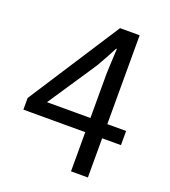

<svg xmlns="http://www.w3.org/2000/svg" viewBox="-134 -831 823 930"><g transform="rotate(20 277.5 -366.5)"><path d="M339 -275V-500Q339 -519 345 -633H341Q317 -585 282 -525L115 -275ZM523 -202H426V0H339V-202H20V-262L325 -733H426V-275H523Z"/></g></svg>

Font: KaiGen Gothic CN Regular
Style: Regular
Weight: 400
Designer: Ryoko NISHIZUKA  (kana & ideographs); Paul D. Hunt (Latin, Greek & Cyrillic); Wenlong ZHANG  (bopomofo); Sandoll Communi
Foundry: Adobe Systems Incorporated
Version: Version 1.002.20150501